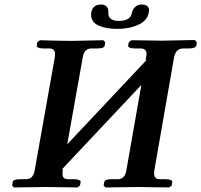

<svg xmlns="http://www.w3.org/2000/svg" viewBox="-20 -824 886 845"><path d="M746.1 -571.8 659.2 -74.2Q658.2 -69.3 658.2 -60.1Q658.2 -35.2 684.1 -35.2H710.9Q723.1 -35.2 731.2 -31.7Q739.3 -28.3 737.8 -22.9L735.8 -7.8L724.1 1Q625 -1 585.9 -1L443.8 1L436 -7.8L439 -22.9Q440.4 -35.2 470.2 -35.2H497.1Q529.8 -35.2 536.1 -74.2L602.1 -450.2L252 -78.1L256.8 -81.1L255.9 -75.2Q254.9 -69.3 254.9 -60.1Q254.9 -46.9 261.2 -41Q267.6 -35.2 282.2 -35.2H308.1Q319.8 -35.2 327.6 -32Q335.4 -28.8 335 -22.9L332 -7.8L320.8 1Q222.2 -1 184.1 -1L41 1L33.2 -7.8L36.1 -22.9Q37.6 -35.2 67.9 -35.2H94.2Q126.5 -35.2 132.8 -75.2L221.2 -571.8Q222.2 -577.6 222.2 -586.9Q222.2 -610.8 195.8 -610.8H168.9Q157.2 -610.8 148.9 -614.3Q140.6 -617.7 142.1 -623L144 -638.2L155.8 -647Q255.9 -644 293.9 -644L435.1 -647L442.9 -638.2L440.9 -623Q438 -610.8 409.2 -610.8H382.8Q350.6 -610.8 344.2 -571.8L275.9 -189L626 -561L621.1 -559.1L623 -571.8Q625 -581.5 625 -585.9Q625 -610.8 598.1 -610.8H571.8Q559.1 -610.8 551.3 -614Q543.5 -617.2 543.9 -623L546.9 -638.2L558.1 -647Q657.7 -645 695.8 -645L837.9 -647.9L846.2 -638.2L844.2 -624Q840.8 -610.8 812 -610.8H786.1Q753.9 -610.8 746.1 -571.8ZM634.8 -770Q629.4 -733.9 589.4 -715.3Q549.3 -696.8 496.1 -696.8Q445.8 -696.8 413.3 -711.9Q380.9 -727.1 380.9 -758.8Q380.9 -760.7 381.3 -764.4Q381.8 -768.1 381.8 -770Q388.2 -804.2 425.8 -804.2Q440.9 -804.2 449 -795.2Q457 -786.1 457 -772.9V-769V-763.2Q457 -749 468.8 -740.5Q480.5 -731.9 502.9 -731.9Q555.2 -731.9 561 -769Q563.5 -782.2 574.7 -793.2Q585.9 -804.2 603 -804.2Q636.2 -804.2 636.2 -776.9Q636.2 -774.4 634.8 -770Z"/></svg>

Font: Linux Libertine G
Style: Semibold Italic
Weight: 600
Italic angle: -11.5°
Designer: Philipp H. Poll
Foundry: Philipp H. Poll
Version: Version 5.1.1